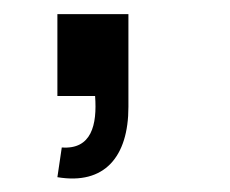

<svg xmlns="http://www.w3.org/2000/svg" viewBox="-20 -138 330 276"><path d="M164.6 15.6V-117.7H62.5V0H116.7C119.8 41.7 111.5 77.1 68.8 74L62.5 116.7C130.2 128.1 164.6 87.5 164.6 15.6Z"/></svg>

Font: Manrope3 Medium
Style: Regular
Weight: 500
Width: 4
Designer: Mikhail Sharanda
Foundry: Mikhail Sharanda
Version: Version 3.000;PS 003.000;hotconv 1.0.88;makeotf.lib2.5.64775